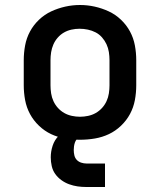

<svg xmlns="http://www.w3.org/2000/svg" viewBox="-20 -551 640 768"><path d="M300 8Q270 8 240.5 3Q211 -2 184.5 -14.5Q158 -27 136 -48Q114 -69 100 -95Q86 -121 80.5 -150.5Q75 -180 75 -210V-310Q75 -340 80.5 -369.5Q86 -399 100 -425Q114 -451 136 -472Q158 -493 185 -505.5Q212 -518 241 -524.5Q270 -531 300 -531Q330 -531 359 -524.5Q388 -518 415 -505.5Q442 -493 464 -472Q486 -451 500 -425Q514 -399 519.5 -369.5Q525 -340 525 -310V-210Q525 -180 519.5 -150.5Q514 -121 500 -95Q486 -69 464 -48Q442 -27 415.5 -14.5Q389 -2 359.5 3Q330 8 300 8ZM300 -84Q316 -84 332.5 -87.5Q349 -91 363 -99Q377 -107 388 -119Q399 -131 406 -146Q413 -161 415.5 -177.5Q418 -194 418 -210V-310Q418 -326 415.5 -342.5Q413 -359 406 -374Q399 -389 388 -401.5Q377 -414 362.5 -421.5Q348 -429 331.5 -432.5Q315 -436 298 -436Q282 -436 266 -432.5Q250 -429 236 -421Q222 -413 211 -400.5Q200 -388 193.5 -373Q187 -358 184.5 -342Q182 -326 182 -310V-210Q182 -194 184.5 -177.5Q187 -161 194 -146Q201 -131 212 -119Q223 -107 237 -99Q251 -91 267.5 -87.5Q284 -84 300 -84ZM400 197H325Q307 197 290 194.5Q273 192 256.5 186Q240 180 225.5 169.5Q211 159 201 145Q191 131 187 113.5Q183 96 183 78Q183 55 190.5 32Q198 9 214.5 -7.5Q231 -24 254 -30.5Q277 -37 300 -37V0Q292 0 287 6Q282 12 279.5 19.5Q277 27 276 34.5Q275 42 275 49Q275 60 277.5 70.5Q280 81 287 88.5Q294 96 304.5 99.5Q315 103 325 103H400Z"/></svg>

Font: Iosevka Custom SmBdEx
Style: Regular
Weight: 600
Width: 7
Monospace: yes
Designer: Belleve Invis
Foundry: Belleve Invis
Version: Version 11.2.4; ttfautohint (v1.8.4)